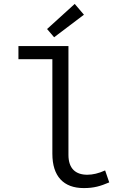

<svg xmlns="http://www.w3.org/2000/svg" viewBox="-20 -947 640 979"><path d="M407 12C460 12 492 2 537 -17L516 -78C483 -63 453 -56 425 -56C367 -56 329 -86 329 -157V-712H74V-645H247V-163C247 -48 304 12 407 12ZM256 -757 408 -872 361 -927 220 -799Z"/></svg>

Font: Hasklig
Style: Regular
Weight: 400
Monospace: yes
Designer: Paul D. Hunt, Teo Tuominen
Foundry: Adobe Systems Incorporated
Version: Version 2.030;PS 1.0;hotconv 16.6.51;makeotf.lib2.5.65220